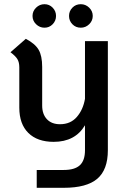

<svg xmlns="http://www.w3.org/2000/svg" viewBox="-20 -666 591 915"><path d="M494 -470V50Q494 143 443.5 186Q393 229 284 229H155V144H284Q336 144 360.5 121.5Q385 99 385 50V-69Q338 10 236 10Q158 10 115 -32.5Q72 -75 72 -153V-345Q72 -369 63 -384Q54 -399 30 -417L103 -481Q147 -458 164 -429Q181 -400 181 -347V-163Q181 -122 203.5 -98Q226 -74 266 -74Q316 -74 346 -108.5Q376 -143 385 -195V-470ZM135 -590Q135 -613 152 -629.5Q169 -646 192 -646Q215 -646 231 -629.5Q247 -613 247 -590Q247 -567 231 -550.5Q215 -534 192 -534Q169 -534 152 -550.5Q135 -567 135 -590ZM309 -590Q309 -613 325 -629.5Q341 -646 365 -646Q388 -646 405 -629.5Q422 -613 422 -590Q422 -567 405 -550.5Q388 -534 365 -534Q341 -534 325 -550.5Q309 -567 309 -590Z"/></svg>

Font: KoHo SemiBold
Style: Regular
Weight: 600
Designer: Cadson Demak & Katatrad Team
Foundry: Cadson Demak Co.,Ltd.
Version: Version 1.000; ttfautohint (v1.6)